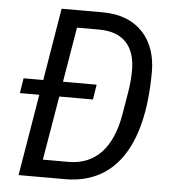

<svg xmlns="http://www.w3.org/2000/svg" viewBox="-51 -744 702 791"><g transform="rotate(5 300.0 -349.0)"><path d="M55 0H247.9C442.8 0 565 -148.1 565 -473C565 -601.9 489 -698.2 343 -698.2H171.9L122.2 -399.1H40.8L30.9 -337H111.2ZM149.1 -72.1 193.9 -337H333.1L343 -399.1H203.8L241.8 -626.1H333.1C431.1 -626.1 483 -572.1 483 -470.9C483 -442.8 480.1 -409.1 475.9 -384.9L459.9 -289.1C436.1 -146 366.1 -72.1 255 -72.1Z"/></g></svg>

Font: Margiela Mono Italic Italic
Style: Regular
Weight: 400
Designer: Mike Abbink, Paul van der Laan, Pieter van Rosmalen
Foundry: Bold Monday
Version: Version 2.003 2021